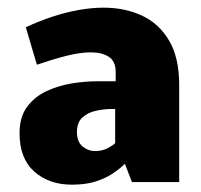

<svg xmlns="http://www.w3.org/2000/svg" viewBox="-20 -783 533 508"><path d="M170.4 -294.4Q109.4 -294.4 70.6 -329.1Q31.7 -363.8 31.7 -430.7Q31.7 -473.6 51.8 -500.5Q71.8 -527.3 103.3 -542Q134.8 -556.6 169.9 -562.3Q205.1 -567.9 234.9 -567.9H286.1V-592.3Q286.1 -621.1 267.8 -632.8Q249.5 -644.5 220.7 -644.5Q191.4 -644.5 154.5 -635Q117.7 -625.5 77.6 -611.8L48.3 -710.9Q84 -727.5 119.1 -739Q154.3 -750.5 188.5 -756.6Q222.7 -762.7 254.4 -762.7Q310.1 -762.7 355.2 -741.9Q400.4 -721.2 427.2 -676Q454.1 -630.9 454.1 -558.1V-301.3H329.1L310.5 -349.6Q296.4 -335.9 277.1 -323.2Q257.8 -310.5 231.9 -302.5Q206.1 -294.4 170.4 -294.4ZM231 -383.3Q250 -383.3 264.2 -390.6Q278.3 -397.9 284.7 -404.3V-494.6H275.4Q255.4 -494.6 234.1 -490Q212.9 -485.4 198.2 -472.4Q183.6 -459.5 183.6 -433.6Q183.6 -407.7 198.5 -395.5Q213.4 -383.3 231 -383.3Z"/></svg>

Font: Comme Black
Style: Regular
Weight: 900
Version: Version 1.000;gftools[0.9.27]